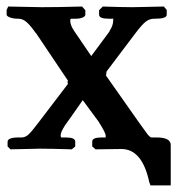

<svg xmlns="http://www.w3.org/2000/svg" viewBox="-29 -454 540 585"><path d="M340.8 0 262.2 1 252 -7.8V-22.9Q252 -35.2 280.8 -35.2H293V-41Q293 -49.3 271 -84L223.1 -148.9L192.9 -105.5L168.9 -71.8Q155.8 -51.3 155.8 -42Q155.8 -35.2 158.2 -35.2H170.9Q200.2 -35.2 200.2 -22.9V-7.8L189.9 1Q125 -1 92.8 -1L2.9 1L-5.9 -7.8V-22Q-5.9 -35.2 27.8 -35.2H37.1Q48.3 -35.2 58.6 -44.9Q67.9 -53.7 87.9 -80.1L178.7 -199.2Q177.7 -198.7 177.2 -200Q176.8 -201.2 176.8 -203.1Q177.2 -208 178.2 -208L80.1 -354V-353Q64.5 -375.5 52.5 -386.2Q40.5 -397 26.9 -397H24.9Q11.2 -397 1.2 -400.9Q-8.8 -404.8 -8.8 -409.2V-423.8L-3.9 -434.1L98.1 -432.1Q148.9 -432.1 221.2 -434.1L231 -422.9V-409.2Q231 -404.3 222.7 -400.6Q214.4 -397 202.1 -397H187Q185.1 -397 185.1 -390.1Q185.1 -377.4 196.8 -359.9L249 -283.2L305.2 -358.9H304.2Q315.9 -375.5 315.9 -392.1Q315.9 -397 316.9 -397H301.8Q272.9 -397 272.9 -409.2V-422.9L284.2 -434.1Q346.2 -432.1 375 -432.1L470.2 -434.1L479 -423.8V-409.2Q479 -397 444.8 -397H440.9Q426.8 -397 415.3 -388.2Q403.8 -379.4 383.8 -353L296.9 -237.8Q294.9 -235.8 294.9 -229L294.4 -225.1H293.9H293L395 -80.1Q416.5 -49.8 421.9 -43Q429.2 -35.2 432.1 -35.2H448.2Q491.2 -35.2 491.2 -12.2V110.8H429.2Q429.2 109.9 428.5 108.2Q427.7 106.4 427 104.2Q426.3 102.1 425.8 101.1Q404.3 0 340.8 0Z"/></svg>

Font: Linux Libertine G
Style: Semibold
Weight: 600
Designer: Philipp H. Poll
Foundry: Philipp H. Poll
Version: Version 5.1.1